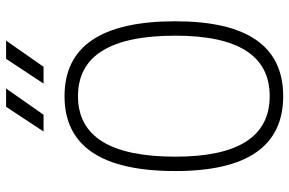

<svg xmlns="http://www.w3.org/2000/svg" viewBox="-178 -756 943 626"><g transform="rotate(-90 293.0 -442.5)"><path d="M293 9.8Q48.8 9.8 48.8 -341.8Q48.8 -703.1 293 -703.1Q537.1 -703.1 537.1 -341.8Q537.1 9.8 293 9.8ZM293 -34.2Q490.2 -34.2 490.2 -341.8Q490.2 -659.2 293 -659.2Q95.7 -659.2 95.7 -341.8Q95.7 -34.2 293 -34.2ZM177.7 -771.5 258.3 -893.6H317.9L232.4 -771.5ZM334 -771.5 414.6 -893.6H474.1L388.7 -771.5Z"/></g></svg>

Font: Cascadia Code ExtraLight
Style: Regular
Weight: 200
Monospace: yes
Designer: Aaron Bell
Foundry: Saja Typeworks
Version: Version 2407.024; ttfautohint (v1.8.4)